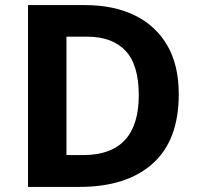

<svg xmlns="http://www.w3.org/2000/svg" viewBox="-20 -734 780 754"><path d="M682 -364Q682 -183 579.5 -91.5Q477 0 292 0H90V-714H314Q426 -714 508.5 -674Q591 -634 636.5 -556.5Q682 -479 682 -364ZM525 -360Q525 -479 473 -534.5Q421 -590 322 -590H241V-125H306Q525 -125 525 -360Z"/></svg>

Font: Noto Sans Tangsa
Style: Bold
Weight: 700
Version: Version 1.504